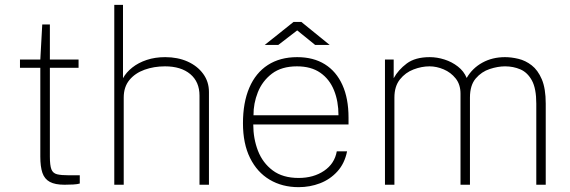

<svg xmlns="http://www.w3.org/2000/svg" viewBox="-20 -763 2354 793"><path d="M246.5 0Q207.5 0 185.8 -11.8Q164 -23.5 155.2 -49Q146.5 -74.5 146.5 -116V-483H62.5V-517H146.5L154.5 -662H186V-517H304.5V-483H186V-116Q186 -80 192.2 -63.8Q198.5 -47.5 215.8 -43.2Q233 -39 265.5 -39H309.5V-5Q300 -2 282.8 -1Q265.5 0 246.5 0Z M452 0V-743H488V-440Q501.5 -464.5 526.5 -484.2Q551.5 -504 586 -515.5Q620.5 -527 662.5 -527Q714 -527 754.8 -508.8Q795.5 -490.5 819.2 -458Q843 -425.5 843 -383V0H804V-368Q804 -425 765.8 -457Q727.5 -489 661.5 -489Q616 -489 577 -475Q538 -461 514.5 -432.5Q491 -404 491 -360V0Z M1213.5 10Q1145.5 10 1093.8 -20.8Q1042 -51.5 1012.8 -110.5Q983.5 -169.5 983.5 -254Q983.5 -339.5 1009.8 -400.8Q1036 -462 1086.2 -494.5Q1136.5 -527 1207.5 -527Q1274.5 -527 1321.8 -497.5Q1369 -468 1394.2 -412.2Q1419.5 -356.5 1419.5 -277V-249H1026Q1026 -190.5 1045.5 -140.2Q1065 -90 1106.5 -59Q1148 -28 1213.5 -28Q1275 -28 1318.5 -57.5Q1362 -87 1371 -138H1413.5Q1403.5 -88 1373.5 -55Q1343.5 -22 1301.8 -6Q1260 10 1213.5 10ZM1027 -287H1378Q1378 -344.5 1359.5 -390.2Q1341 -436 1303 -462.5Q1265 -489 1206.5 -489Q1143 -489 1103.2 -458.8Q1063.5 -428.5 1045 -382Q1026.5 -335.5 1027 -287ZM1073.5 -577.5 1192.5 -672.5H1224.5L1341.5 -577.5H1281.5L1207.5 -637.5L1129.5 -577.5Z M1570 0V-517H1606V-440Q1625 -474.5 1660 -500.8Q1695 -527 1755 -527Q1785 -527 1815.8 -517.2Q1846.5 -507.5 1871.2 -488.2Q1896 -469 1907.5 -441Q1931 -481.5 1972.2 -504.2Q2013.5 -527 2066 -527Q2092 -527 2121.2 -520Q2150.5 -513 2176 -493.2Q2201.5 -473.5 2217.8 -435.5Q2234 -397.5 2234 -335V0H2195V-335Q2195 -397.5 2176.8 -430.8Q2158.5 -464 2129.2 -476.5Q2100 -489 2066 -489Q2036.5 -489 2002.8 -478Q1969 -467 1945 -439Q1921 -411 1921 -360V0H1882V-376Q1882 -414 1862 -439Q1842 -464 1812.5 -476.5Q1783 -489 1754 -489Q1721.5 -489 1688 -476.2Q1654.5 -463.5 1631.8 -435Q1609 -406.5 1609 -360V0Z"/></svg>

Font: Public Sans Thin Thin
Style: Regular
Weight: 250
Version: Version 2.001